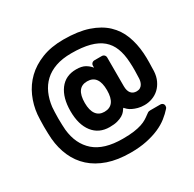

<svg xmlns="http://www.w3.org/2000/svg" viewBox="-172 -860 1189 1175"><g transform="rotate(-30 422.5 -272.0)"><path d="M429 131Q337 131 269 107.5Q201 84 154.5 42Q108 0 82 -58.5Q56 -117 50 -186Q49 -200 48 -223.5Q47 -247 47 -272.5Q47 -298 48 -321Q49 -344 50 -357Q56 -420 81.5 -478Q107 -536 152 -579.5Q197 -623 263 -649Q329 -675 416 -675Q519 -675 590 -651Q661 -627 706 -584.5Q751 -542 773 -484Q795 -426 800 -357Q801 -341 801.5 -323.5Q802 -306 801.5 -289Q801 -272 800.5 -257Q800 -242 800 -231Q798 -194 784.5 -165.5Q771 -137 750.5 -118Q730 -99 703 -89Q676 -79 647 -79Q622 -79 602 -84.5Q582 -90 566.5 -97.5Q551 -105 541 -114Q531 -123 525 -130Q519 -121 510.5 -110Q502 -99 487 -90Q472 -81 450 -75Q428 -69 395 -69Q320 -69 277.5 -123.5Q235 -178 235 -273Q235 -368 276 -423Q317 -478 392 -478Q431 -478 454 -465Q477 -452 493 -432V-445Q493 -456 500 -463Q507 -470 518 -470H569Q580 -470 587 -463Q594 -456 594 -445V-243Q594 -210 608 -193Q622 -176 647 -176Q662 -176 672 -182Q682 -188 688 -198Q694 -208 696.5 -219.5Q699 -231 699 -242Q700 -264 700.5 -292Q701 -320 699 -352Q696 -409 679.5 -451.5Q663 -494 630 -522Q597 -550 544.5 -564Q492 -578 416 -578Q352 -578 305 -561.5Q258 -545 226 -515Q194 -485 175.5 -443.5Q157 -402 151 -352Q150 -339 149 -317.5Q148 -296 148 -272.5Q148 -249 149 -227Q150 -205 151 -191Q162 -85 229.5 -26Q297 33 429 33Q476 33 508 28.5Q540 24 562.5 16.5Q585 9 600.5 -0.5Q616 -10 629 -20Q637 -26 643 -30Q649 -34 660 -34H731Q742 -34 749 -27Q756 -20 755 -9Q755 0 749 6Q728 30 699 53Q670 76 631 93Q592 110 542 120.5Q492 131 429 131ZM414 -166Q493 -166 493 -273Q493 -381 414 -381Q336 -381 336 -273Q336 -221 356 -193.5Q376 -166 414 -166Z"/></g></svg>

Font: Fz Rubik
Style: Bold
Weight: 700
Designer: Hubert and Fischer
Foundry: Hubert and Fischer
Version: Vit hóa bi FontZin.com